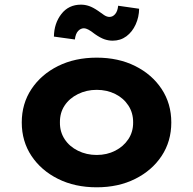

<svg xmlns="http://www.w3.org/2000/svg" viewBox="-20 -787 821 817"><path d="M391.5 10Q298.8 10 227 -25.8Q155.1 -61.6 113.9 -123.6Q72.6 -185.7 72.6 -265.9Q72.6 -346 113.9 -408.1Q155.1 -470.2 227 -506Q298.8 -541.7 391.5 -541.7Q483.8 -541.7 555.3 -506Q626.9 -470.2 667.9 -408.1Q708.9 -346 708.9 -265.9Q708.9 -185.7 667.9 -123.6Q626.9 -61.6 555.3 -25.8Q483.8 10 391.5 10ZM391.5 -127.6Q435 -127.6 470.3 -145.7Q505.6 -163.7 526.3 -195Q546.9 -226.4 546.5 -265.9Q546.9 -306.4 526.3 -338Q505.6 -369.6 470.3 -387.1Q435 -404.7 391.5 -404.7Q348 -404.7 311.6 -386.6Q275.2 -368.6 254.9 -337.8Q234.5 -307 235 -265.9Q234.5 -226.4 254.9 -195Q275.2 -163.7 311.6 -145.7Q348 -127.6 391.5 -127.6ZM459.2 -613.9Q442 -613.9 424.5 -619.8Q407 -625.8 383.9 -641.9Q366.1 -656 355.4 -661.3Q344.8 -666.7 337.4 -666.7Q323.2 -666.7 312.4 -655.1Q301.5 -643.4 298.6 -619L209.4 -631.3Q210.3 -687.8 241.2 -727.5Q272.1 -767.2 324.6 -767.2Q341.7 -767.2 358.6 -761.5Q375.6 -755.8 398.1 -740.4Q411.7 -730.1 423.3 -722.6Q434.9 -715 445.8 -715Q459.8 -715 470.1 -727.1Q480.5 -739.2 482.8 -762.6L572 -749.8Q571.6 -714.3 557.3 -682.9Q543 -651.4 517.9 -632.6Q492.7 -613.9 459.2 -613.9Z"/></svg>

Font: Lexend Exa
Style: Regular
Weight: 400
Designer: Bonnie Shaver-Troup, Thomas Jockin
Foundry: Lexend
Version: Version 1.007